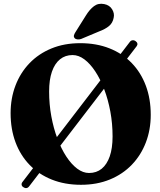

<svg xmlns="http://www.w3.org/2000/svg" viewBox="-20 -944 834 1001"><path d="M101.7 31.8Q93.8 27.1 92.7 19.2Q91.6 11.4 97.5 4.3L657 -725.6Q662.3 -732.9 670.7 -734Q679 -735.2 686.9 -729.6Q694.8 -724.1 696.2 -716.9Q697.5 -709.7 692.3 -702.9L132 27.4Q125.9 35.5 117.8 36.6Q109.7 37.7 101.7 31.8ZM398.2 -718.9Q483.1 -718.9 550.9 -691.9Q618.8 -665 666.7 -615.4Q714.7 -565.8 740.3 -497.3Q765.9 -428.9 765.9 -345.4Q765.9 -268 740.5 -201.5Q715.1 -135 667.5 -85.4Q620 -35.8 552.8 -8.2Q485.7 19.4 402.3 19.4Q318.1 19.4 250.4 -7.6Q182.7 -34.5 134.6 -84.1Q86.5 -133.7 60.9 -202.2Q35.3 -270.7 35.3 -354.2Q35.3 -431.6 60.7 -498.1Q86 -564.5 133.5 -614.1Q181 -663.7 248 -691.3Q315 -718.9 398.2 -718.9ZM566.9 -232.6Q566.9 -299.2 555.4 -361.7Q543.8 -424.2 523.6 -477.8Q503.3 -531.3 476.8 -571.5Q450.3 -611.7 420.1 -634.4Q389.9 -657 358.4 -657Q320.2 -657 292.8 -634.8Q265.4 -612.6 250.7 -570.3Q236.1 -528 236.1 -466.9Q236.1 -400.2 247.6 -337.6Q259.1 -275.1 279.3 -221.5Q299.5 -167.9 325.9 -127.6Q352.4 -87.4 382.5 -64.7Q412.7 -42.1 444.1 -42.1Q482.9 -42.1 510.2 -64.3Q537.5 -86.6 552.2 -129Q566.9 -171.4 566.9 -232.6ZM427.4 -862.5Q447 -894.6 469.9 -911.8Q492.8 -929 523.5 -922.7Q551.3 -917.3 564.6 -895.4Q577.9 -873.6 572.6 -851.3Q567.6 -824.2 548.3 -808.2Q529.1 -792.2 495.8 -779.8L402.7 -740.8Q393.9 -737.7 384.3 -738.5Q374.7 -739.3 369.1 -745.3Q363.4 -752.2 365.6 -759.9Q367.7 -767.7 372.9 -775.7Z"/></svg>

Font: Fraunces
Style: Regular
Weight: 900
Version: Version 1.000;[b76b70a41]